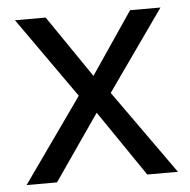

<svg xmlns="http://www.w3.org/2000/svg" viewBox="-44 -580 617 623"><g transform="rotate(-5 264.5 -268.0)"><path d="M212 -274 27 -536H127L265 -334L402 -536H501L316 -274L511 0H411L265 -214L117 0H18Z"/></g></svg>

Font: Noto Sans
Style: Regular
Weight: 400
Designer: Monotype Design Team
Foundry: Monotype Imaging Inc.
Version: Version 2.007